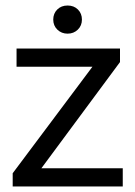

<svg xmlns="http://www.w3.org/2000/svg" viewBox="-20 -676 491 696"><path d="M26 0ZM26 -48 315 -434H40V-500H415V-451L130 -66H425V0H26ZM173 -605Q173 -627 187.5 -641.5Q202 -656 225 -656Q248 -656 262.5 -641.5Q277 -627 277 -605Q277 -583 262 -568.5Q247 -554 225 -554Q203 -554 188 -568.5Q173 -583 173 -605Z"/></svg>

Font: Sarabun
Style: Regular
Weight: 400
Designer: Suppakit Chalermlarp | Katatrad Co.,Ltd.
Foundry: Cadson Demak Co.,Ltd.
Version: Version 1.000; ttfautohint (v1.6)